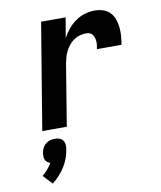

<svg xmlns="http://www.w3.org/2000/svg" viewBox="-87 -597 774 925"><g transform="rotate(-10 300.0 -135.0)"><path d="M90 0 176 -520H296L279 -421Q291 -444 307.5 -464Q324 -484 345.5 -499Q367 -514 391 -521Q415 -528 439 -528Q461 -528 480.5 -521.5Q500 -515 513.5 -501Q527 -487 534 -467.5Q541 -448 543 -427.5Q545 -407 543.5 -385.5Q542 -364 538 -343H418Q420 -352 421 -361.5Q422 -371 421.5 -380Q421 -389 418.5 -397.5Q416 -406 411 -413Q406 -420 398 -423.5Q390 -427 380 -427Q365 -427 349.5 -423Q334 -419 320 -409.5Q306 -400 295.5 -387Q285 -374 277.5 -359.5Q270 -345 266 -329.5Q262 -314 259 -299L210 0ZM96 258 54 213Q68 202 80 188Q92 174 101 158Q93 155 87 150Q81 145 77.5 137.5Q74 130 74 121.5Q74 113 75 104Q77 93 82.5 81.5Q88 70 97.5 62Q107 54 118.5 50.5Q130 47 142 47Q154 47 164.5 50.5Q175 54 181.5 62Q188 70 189.5 81.5Q191 93 189 104Q186 126 178.5 147.5Q171 169 158.5 189Q146 209 130 226.5Q114 244 96 258Z"/></g></svg>

Font: Iosevka Extended
Style: Bold Italic
Weight: 700
Width: 7
Italic angle: -9°
Monospace: yes
Designer: Belleve Invis
Foundry: Belleve Invis
Version: Version 32.5.0; ttfautohint (v1.8.4)